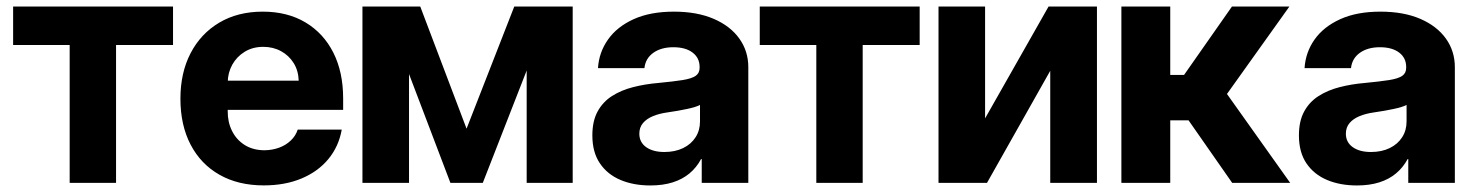

<svg xmlns="http://www.w3.org/2000/svg" viewBox="-20 -559 4508 587"><path d="M20.1 -421.5V-539.1H509V-421.5H334.8V0H193V-421.5Z M786.5 7.8Q708.3 7.8 651.1 -24.7Q593.9 -57.1 562.8 -116.7Q531.6 -176.3 531.6 -257.4Q531.6 -336.4 562.6 -396.2Q593.6 -456 650.2 -489.7Q706.8 -523.4 783.4 -523.4Q858.7 -523.4 914 -490.4Q969.2 -457.4 999.2 -397.9Q1029.1 -338.5 1029.1 -258V-223.2H584.2V-312.3H893.2Q892.3 -343 877.8 -366.2Q863.3 -389.5 839.1 -402.6Q814.9 -415.8 785 -415.8Q752.9 -415.8 728.4 -400.9Q703.8 -385.9 690.1 -361.2Q676.5 -336.5 676.2 -306.8V-219.1Q675.9 -185.9 689.3 -158.9Q702.6 -131.9 727.8 -115.9Q752.9 -99.9 788.3 -99.6Q812.6 -99.9 833.3 -107.5Q854 -115.1 868.9 -129.3Q883.9 -143.5 890.2 -162.7H1024.8Q1015.6 -111 983.9 -72.7Q952.2 -34.4 901.8 -13.3Q851.4 7.8 786.5 7.8Z M1406.4 -165.6 1552.3 -539.1H1666.6L1456.1 0H1357L1152 -539.1H1264.8ZM1230.5 -539.1V0H1088.1V-539.1ZM1590.2 0V-539.1H1730.9V0Z M1968.4 8Q1916.8 8 1876.9 -8.9Q1836.9 -25.8 1814 -59.7Q1791 -93.7 1791 -144.9Q1791 -188.8 1807 -218.1Q1823 -247.4 1850.9 -265.3Q1878.8 -283.2 1915.2 -292.5Q1951.7 -301.9 1992 -305.3Q2039 -309.8 2066.8 -314.2Q2094.7 -318.7 2106.8 -327.1Q2118.9 -335.4 2118.9 -351.8V-354.1Q2118.9 -382 2097.4 -398.3Q2075.9 -414.6 2038.7 -414.6Q2001.4 -414.6 1977.3 -397.5Q1953.3 -380.3 1950.2 -350.6H1808.2Q1811.2 -398.8 1838.7 -437.9Q1866.1 -477 1916.9 -500.2Q1967.7 -523.4 2040.4 -523.4Q2110.7 -523.4 2161.8 -501.5Q2212.9 -479.5 2240.3 -441.1Q2267.8 -402.7 2267.8 -353.5V0H2125.4V-72.7H2123.4Q2109.5 -46.8 2087.9 -28.8Q2066.3 -10.8 2036.5 -1.4Q2006.7 8 1968.4 8ZM2011.1 -94.3Q2044 -94.3 2068.6 -106.3Q2093.2 -118.3 2106.6 -139.4Q2120.1 -160.4 2120.1 -187.7V-238.1Q2107.6 -231.6 2080.8 -225.9Q2053.9 -220.1 2019.7 -215.2Q1995.8 -211.9 1976.5 -204Q1957.2 -196.1 1945.9 -182.9Q1934.6 -169.6 1934.6 -150Q1934.8 -123.8 1955.6 -109.1Q1976.5 -94.3 2011.1 -94.3Z M2302.8 -421.5V-539.1H2791.7V-421.5H2617.5V0H2475.7V-421.5Z M2991.7 -197.1 3185.8 -539.1H3333.7V0H3190.9V-342.6L2997.6 0H2849.3V-539.1H2991.7Z M3408.4 0V-539.1H3557.8V-329.9H3600L3746.5 -539.1H3922.1L3731.2 -271.7L3924.4 0H3747.1L3613.7 -191.2H3557.8V0Z M4128.5 8Q4077 8 4037 -8.9Q3997.1 -25.8 3974.1 -59.7Q3951.2 -93.7 3951.2 -144.9Q3951.2 -188.8 3967.2 -218.1Q3983.2 -247.4 4011.1 -265.3Q4039 -283.2 4075.4 -292.5Q4111.8 -301.9 4152.1 -305.3Q4199.1 -309.8 4227 -314.2Q4254.9 -318.7 4267 -327.1Q4279.1 -335.4 4279.1 -351.8V-354.1Q4279.1 -382 4257.6 -398.3Q4236 -414.6 4198.8 -414.6Q4161.5 -414.6 4137.5 -397.5Q4113.5 -380.3 4110.4 -350.6H3968.4Q3971.4 -398.8 3998.8 -437.9Q4026.3 -477 4077.1 -500.2Q4127.8 -523.4 4200.6 -523.4Q4270.9 -523.4 4322 -501.5Q4373 -479.5 4400.5 -441.1Q4427.9 -402.7 4427.9 -353.5V0H4285.5V-72.7H4283.6Q4269.6 -46.8 4248 -28.8Q4226.5 -10.8 4196.7 -1.4Q4166.9 8 4128.5 8ZM4171.3 -94.3Q4204.2 -94.3 4228.8 -106.3Q4253.3 -118.3 4266.8 -139.4Q4280.3 -160.4 4280.3 -187.7V-238.1Q4267.8 -231.6 4240.9 -225.9Q4214.1 -220.1 4179.9 -215.2Q4156 -211.9 4136.7 -204Q4117.4 -196.1 4106.1 -182.9Q4094.7 -169.6 4094.7 -150Q4094.9 -123.8 4115.8 -109.1Q4136.6 -94.3 4171.3 -94.3Z"/></svg>

Font: Inter Display V
Style: Regular
Weight: 400
Designer: Rasmus Andersson
Foundry: rsms
Version: Version 3.015;git-src